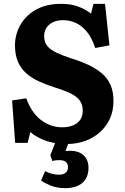

<svg xmlns="http://www.w3.org/2000/svg" viewBox="-20 -737 652 1000"><path d="M321 243Q276 243 242.5 229Q209 215 194 203L215 154Q233 164 252 168.5Q271 173 287 173Q309 173 321.5 163Q334 153 334 133Q334 116 323 106.5Q312 97 288 97Q278 97 269.5 98Q261 99 253 102L242 71L267 8Q229 2 196 -13Q163 -28 138 -49L124 7H59L43 -214L117 -225Q129 -191 147 -163Q165 -135 189 -115.5Q213 -96 242 -85Q271 -74 303 -74Q339 -74 363 -85Q387 -96 399 -115Q411 -134 411 -161Q411 -191 396 -212.5Q381 -234 348.5 -250Q316 -266 264 -282Q220 -296 182 -313.5Q144 -331 116 -356Q88 -381 73 -416.5Q58 -452 58 -502Q58 -531 66.5 -561Q75 -591 93 -618.5Q111 -646 139.5 -668.5Q168 -691 207.5 -704Q247 -717 299 -717Q348 -717 385.5 -703.5Q423 -690 454 -666L467 -717H527L550 -501L476 -487Q458 -542 431 -573.5Q404 -605 373 -618.5Q342 -632 308 -632Q265 -632 237.5 -609.5Q210 -587 210 -548Q210 -518 226 -498Q242 -478 273.5 -463Q305 -448 351 -433Q400 -418 440.5 -399Q481 -380 510.5 -355Q540 -330 555.5 -295Q571 -260 571 -211Q571 -159 552 -118Q533 -77 500 -48Q467 -19 424.5 -3.5Q382 12 335 13L321 50Q359 45 386 54.5Q413 64 427 85.5Q441 107 441 137Q441 171 426.5 195Q412 219 384.5 231Q357 243 321 243Z"/></svg>

Font: Literata 18pt
Style: Bold
Weight: 700
Designer: Latin by Veronika Burian and Jose Scaglione. Greek by Irene Vlachou. Cyrillic by Vera Evstafieva.
Foundry: TypeTogether
Version: Version 3.103;gftools[0.9.29]